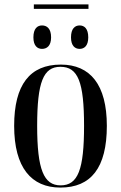

<svg xmlns="http://www.w3.org/2000/svg" viewBox="-20 -838 548 868"><path d="M133 -798H380V-818H133ZM170 -617C192 -617 211 -631 211 -669C211 -709 192 -723 170 -723C149 -723 131 -709 131 -669C131 -631 149 -617 170 -617ZM340 -617C361 -617 379 -631 379 -669C379 -709 361 -723 340 -723C319 -723 301 -709 301 -669C301 -631 319 -617 340 -617ZM253 10C391 10 463 -79 463 -269C463 -455 388 -546 255 -546C115 -546 44 -455 44 -269C44 -80 122 10 253 10ZM254 0C178 0 148 -71 148 -269C148 -467 176 -536 253 -536C333 -536 360 -467 360 -269C360 -72 333 0 254 0Z"/></svg>

Font: Noto Serif Display Condensed Medium
Style: Regular
Weight: 500
Width: 3
Designer: Monotype Design Team
Foundry: Monotype Imaging Inc.
Version: Version 2.009